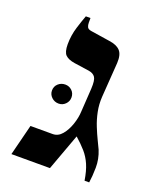

<svg xmlns="http://www.w3.org/2000/svg" viewBox="-116 -669 607 740"><g transform="rotate(20 187.0 -298.5)"><path d="M20 0 52 -127H143Q165 -127 181 -146Q197 -165 206.5 -193Q216 -221 217 -247L223 -342Q225 -377 217 -389Q209 -401 190 -404L128 -413Q103 -417 91 -428.5Q79 -440 79 -472Q79 -509 90 -544Q101 -579 108 -597H127V-578Q127 -568 130.5 -560.5Q134 -553 147 -551L225 -539Q256 -535 270.5 -519.5Q285 -504 283 -469L273 -327Q271 -296 277 -266.5Q283 -237 293.5 -211Q304 -185 314 -164.5Q324 -144 330 -131Q344 -97 343.5 -61.5Q343 -26 339 0H320Q314 -38 303 -63.5Q292 -89 274.5 -109Q257 -129 233 -150L178 0ZM124 -245Q107 -245 95 -256.5Q83 -268 83 -284Q83 -301 95 -312Q107 -323 124 -323Q140 -323 151.5 -312Q163 -301 163 -284Q163 -268 151.5 -256.5Q140 -245 124 -245Z"/></g></svg>

Font: Frank Ruhl Libre Medium
Style: Regular
Weight: 500
Designer: Yanek Iontef
Foundry: Fontef
Version: Version 6.004